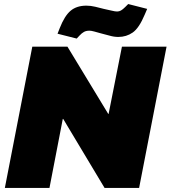

<svg xmlns="http://www.w3.org/2000/svg" viewBox="-20 -931 845 951"><path d="M4 0 140 -700H314L516 -367H518L584 -700H805L669 0H498L293 -342H291L225 0ZM360 -740 265 -764 276 -792Q300 -853 330 -878Q360 -903 408 -903Q429 -903 452 -897.5Q475 -892 494 -887Q514 -883 532 -878.5Q550 -874 560 -874Q570 -874 579 -879Q588 -884 600 -896L615 -911L709 -887L697 -859Q669 -792 637.5 -770Q606 -748 566 -748Q545 -748 522.5 -754.5Q500 -761 479 -766Q461 -771 446.5 -775Q432 -779 423 -779Q407 -779 396 -773Q385 -767 374 -755Z"/></svg>

Font: REM Black
Style: Italic
Weight: 900
Italic angle: -11°
Designer: Octavio Pardo
Foundry: Ashler Design
Version: Version 1.005;gftools[0.9.28]